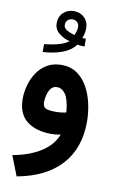

<svg xmlns="http://www.w3.org/2000/svg" viewBox="-103 -745 636 1064"><g transform="rotate(10 215.0 -213.0)"><path d="M315.4 -509.3Q293 -509.3 274.4 -512.2Q249 -477.5 201.2 -460Q153.3 -442.4 92.3 -439V-483.4Q137.7 -487.8 174.1 -498Q210.4 -508.3 228.5 -524.4Q195.8 -531.7 168.5 -553.5Q141.1 -575.2 141.1 -609.9Q141.1 -647 164.8 -669.7Q188.5 -692.4 224.1 -692.4Q259.8 -692.4 283.4 -669.4Q307.1 -646.5 307.1 -609.4Q307.1 -583 295.4 -553.7Q305.7 -552.7 315.4 -552.7ZM250 -562Q254.9 -573.7 258.3 -585.9Q261.7 -598.1 261.7 -608.9Q261.7 -625.5 251.2 -635.7Q240.7 -646 226.1 -646Q208.5 -646 197.8 -635.7Q187 -625.5 187 -607.9Q187 -589.8 206.8 -579.1Q226.6 -568.4 250 -562ZM270 -5.9Q243.7 0 218.8 0Q129.9 0 79.1 -40.8Q28.3 -81.5 28.3 -164.1Q28.3 -202.6 39.1 -241.7Q49.8 -280.8 72 -313.7Q94.2 -346.7 128.2 -366.7Q162.1 -386.7 209 -386.7Q259.3 -386.7 295.7 -361.8Q332 -336.9 355.5 -295.2Q378.9 -253.4 390.1 -202.6Q401.4 -151.9 401.4 -100.6Q401.4 48.8 316.4 142.1Q231.4 235.4 69.8 265.1L25.9 152.8Q122.6 135.3 185.5 94.2Q248.5 53.2 270 -5.9ZM279.8 -131.8Q273.4 -204.1 253.4 -232.7Q233.4 -261.2 205.1 -261.2Q184.1 -261.2 171.6 -245.6Q159.2 -230 153.6 -207.8Q147.9 -185.5 147.9 -166.5Q147.9 -144 161.6 -134.5Q175.3 -125 221.2 -125Q251.5 -125 279.8 -131.8Z"/></g></svg>

Font: Vazir FD-UI
Style: Bold-FD-UI
Weight: 700
Designer: Saber Rastikerdar
Foundry: Saber Rastikerdar
Version: Version 30.0.0